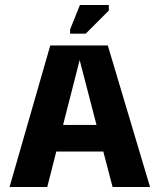

<svg xmlns="http://www.w3.org/2000/svg" viewBox="-20 -744 631 764"><path d="M168 0 204 -141H391L428 0H577L409 -563H180L18 0ZM231 -247 297 -505 364 -247ZM259 -610H321L413 -702V-724H298L259 -627Z"/></svg>

Font: OSH Darker Grotesque Black
Style: Regular
Weight: 900
Designer: Gabriel Lam
Foundry: TypeRant
Version: Version 1.000;Glyphs 3.1.1 (3148)